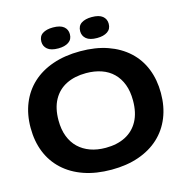

<svg xmlns="http://www.w3.org/2000/svg" viewBox="-130 -1041 1120 1170"><g transform="rotate(-15 430.0 -456.0)"><path d="M431 9Q334 9 257.5 -17.5Q181 -44 127.5 -93.5Q74 -143 46.5 -211.5Q19 -280 19 -365Q19 -449 47 -518Q75 -587 128 -636Q181 -685 257.5 -711.5Q334 -738 431 -738Q528 -738 603.5 -711.5Q679 -685 732.5 -636Q786 -587 813.5 -518Q841 -449 841 -365Q841 -280 813 -211Q785 -142 732 -93Q679 -44 603 -17.5Q527 9 431 9ZM431 -129Q503 -129 555.5 -156Q608 -183 636.5 -235.5Q665 -288 665 -365Q665 -423 648.5 -466.5Q632 -510 601.5 -540Q571 -570 527.5 -585Q484 -600 431 -600Q359 -600 306 -573.5Q253 -547 224 -494.5Q195 -442 195 -365Q195 -307 212 -263Q229 -219 260 -189.5Q291 -160 334 -144.5Q377 -129 431 -129ZM553 -789Q507 -789 485 -807.5Q463 -826 463 -855Q463 -889 487.5 -905Q512 -921 553 -921Q599 -921 621 -903Q643 -885 643 -855Q643 -822 618.5 -805.5Q594 -789 553 -789ZM308 -789Q262 -789 240 -807.5Q218 -826 218 -855Q218 -889 242.5 -905Q267 -921 308 -921Q354 -921 376 -903Q398 -885 398 -855Q398 -822 373.5 -805.5Q349 -789 308 -789Z"/></g></svg>

Font: Mona Sans Expanded
Style: Bold
Weight: 700
Width: 7
Designer: Deni Anggara
Foundry: GitHub
Version: Version 2.000